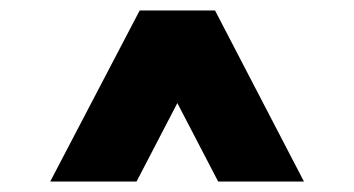

<svg xmlns="http://www.w3.org/2000/svg" viewBox="-20 -765 677 367"><path d="M247 -745H391L561 -418H397L319 -568L241 -418H76Z"/></svg>

Font: BLUETTI 2.0
Style: Bold
Weight: 700
Designer: Stijn de Vries
Foundry: tokotype
Version: Version 2.005;October 31, 2023;FontCreator 14.0.0.2814 64-bi